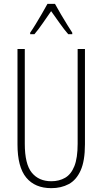

<svg xmlns="http://www.w3.org/2000/svg" viewBox="-20 -969 533 999"><path d="M422 -218Q422 -132 399.5 -82Q377 -32 337.5 -11Q298 10 247 10Q162 10 116.5 -45Q71 -100 71 -218V-714H109V-221Q109 -115 145.5 -70.5Q182 -26 247 -26Q288 -26 319 -44Q350 -62 367 -104.5Q384 -147 384 -221V-714H422ZM266 -949Q279 -925 297 -894.5Q315 -864 331.5 -837.5Q348 -811 356 -799V-791H335Q314 -815 290.5 -848.5Q267 -882 246 -911Q227 -884 203 -849Q179 -814 159 -791H137V-799Q149 -816 165.5 -843Q182 -870 198.5 -898.5Q215 -927 227 -949Z"/></svg>

Font: Noto Sans Lao ExtraCondensed ExtraLight
Style: Regular
Weight: 200
Width: 2
Designer: Monotype Design Team
Foundry: Monotype Imaging Inc.
Version: Version 2.003; ttfautohint (v1.8.4.7-5d5b)